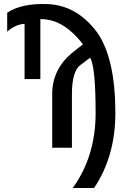

<svg xmlns="http://www.w3.org/2000/svg" viewBox="-20 -731 618 950"><path d="M179.7 -636.7V-339.8H101.6V-613.3Q54.7 -609.4 15.6 -574.2V-668Q85.9 -714.8 210.9 -710.9Q359.4 -707 460.9 -570.3Q550.8 -441.4 550.8 -171.9Q550.8 43 445.3 199.2H339.8Q453.1 43 453.1 -171.9Q453.1 -402.3 425.8 -445.3Q425.8 -445.3 378.9 -410.2Q335.9 -378.9 335.9 -265.6V0H238.3Q238.3 0 238.3 -265.6Q238.3 -386.7 335.9 -468.8L390.6 -511.7Q324.2 -597.7 250 -625Q214.8 -636.7 179.7 -636.7Z"/></svg>

Font: 和音 by 宁静之雨，公众号njzyshare
Style: Regular
Weight: 400
Designer: Steve Matteson
Foundry: Ascender Corporation
Version: Version 6.00;June 8, 2018;FontCreator 11.0.0.2388 32-bit